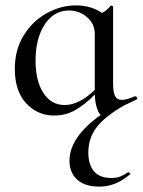

<svg xmlns="http://www.w3.org/2000/svg" viewBox="-20 -418 530 713"><path d="M483 -60Q487 -60 489 -55.5Q491 -51 488 -49L440 -26Q370 14 339 54.5Q308 95 308 148Q308 194 329.5 218.5Q351 243 393 243Q413 243 426.5 237.5Q440 232 455 222H457Q460 222 462.5 225Q465 228 462 230Q410 275 349 275Q295 275 266.5 249Q238 223 238 179Q238 135 267.5 92Q297 49 354 9Q346 2 339.5 -18Q333 -38 332 -67Q297 -31 261 -10Q225 11 181 11Q119 11 77 -34.5Q35 -80 35 -162Q35 -234 68.5 -287.5Q102 -341 154.5 -369.5Q207 -398 262 -398Q317 -398 359 -370Q377 -379 390 -396Q391 -397 393 -397Q395 -397 397.5 -395.5Q400 -394 400 -393V-108Q400 -75 407.5 -61Q415 -47 433 -47Q446 -47 470 -56L482 -61V-60ZM332 -84V-292Q332 -329 303.5 -354Q275 -379 236 -379Q180 -379 146 -327Q112 -275 112 -193Q112 -118 141 -73Q170 -28 220 -28Q274 -28 332 -84Z"/></svg>

Font: Cormorant Infant Medium
Style: Regular
Weight: 500
Designer: Christian Thalmann (Catharsis Fonts)
Version: Version 3.000